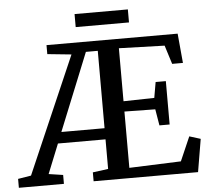

<svg xmlns="http://www.w3.org/2000/svg" viewBox="-97 -957 1113 1021"><g transform="rotate(-5 460.0 -447.0)"><path d="M-37.5 0V-47.5L32.5 -59L303 -682L175 -695V-743H875L889.5 -585.5H832L800.5 -685.5L557 -693V-410L721.5 -413.5L736 -497H790.5V-265.5H736L721.5 -352.5L557 -355V-54.5L833 -65L889 -193.5L948.5 -175L919 0H361.5V-47.5L444 -58.5V-216.5H190L126.5 -59L203 -47.5V0ZM213.5 -276H444V-689H380.5L327 -556.5ZM622.5 -894.5V-825H338V-894.5Z"/></g></svg>

Font: Merriweather 28pt Medium
Style: Regular
Weight: 500
Version: Version 2.100